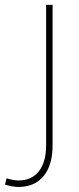

<svg xmlns="http://www.w3.org/2000/svg" viewBox="-97 -548 323 782"><path d="M-22 187Q31.7 187 61.3 149.7Q90.8 112.3 90.8 43.5V-528.3H117.2V43.5Q117.2 125 80.6 169.2Q43.9 213.4 -22 213.4Q-46.4 213.4 -76.7 203.6L-70.3 178.2Q-42.5 187 -22 187Z"/></svg>

Font: Roboto-Thin
Style: Regular
Weight: 250
Designer: Google
Version: Version 1.100141; 2013; ttfautohint (v0.94.14-c901) -l 8 -r 